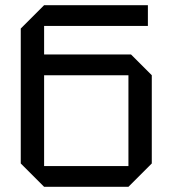

<svg xmlns="http://www.w3.org/2000/svg" viewBox="-20 -720 660 740"><path d="M150 -80H475V-430H150ZM150 0 60 -90V-610L150 -700H550V-620H150V-510H485L565 -430V-90L475 0Z"/></svg>

Font: Tektur
Style: Regular
Weight: 400
Designer: Adam Jagosz
Foundry: Adam Jagosz
Version: Version 1.005;gftools[0.9.30]